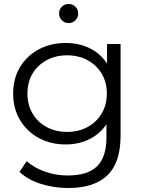

<svg xmlns="http://www.w3.org/2000/svg" viewBox="-20 -746 725 965"><path d="M323 199Q251 199 185 178Q119 157 78 118L114 64Q151 97 205.5 116.5Q260 136 321 136Q421 136 468 89.5Q515 43 515 -55V-186L525 -276L518 -366V-525H586V-64Q586 72 519.5 135.5Q453 199 323 199ZM310 -20Q235 -20 175 -52.5Q115 -85 80.5 -143Q46 -201 46 -276Q46 -351 80.5 -408.5Q115 -466 175 -498Q235 -530 310 -530Q380 -530 436 -501Q492 -472 525 -415Q558 -358 558 -276Q558 -194 525 -137Q492 -80 436 -50Q380 -20 310 -20ZM317 -83Q375 -83 420 -107.5Q465 -132 491 -175.5Q517 -219 517 -276Q517 -333 491 -376Q465 -419 420 -443.5Q375 -468 317 -468Q260 -468 214.5 -443.5Q169 -419 143.5 -376Q118 -333 118 -276Q118 -219 143.5 -175.5Q169 -132 214.5 -107.5Q260 -83 317 -83ZM325 -630Q305 -630 291 -644Q277 -658 277 -678Q277 -699 291 -712.5Q305 -726 325 -726Q345 -726 359 -712.5Q373 -699 373 -678Q373 -658 359 -644Q345 -630 325 -630Z"/></svg>

Font: MOST Montserrat
Style: Regular
Weight: 400
Designer: Julieta Ulanovsky
Foundry: Julieta Ulanovsky
Version: Version 8.000;March 11, 2024;FontCreator 15.0.0.2926 64-bit